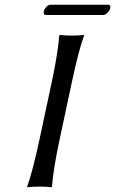

<svg xmlns="http://www.w3.org/2000/svg" viewBox="-20 -797 492 820"><path d="M420.9 -732.9H176.8Q170.4 -732.9 168 -737.5Q165.5 -742.2 167 -748Q168.9 -757.3 178 -767.1Q187 -776.9 195.3 -776.9H440.4Q447.3 -776.9 450 -772.5Q452.6 -768.1 451.2 -763.2Q449.2 -753.4 439.7 -743.2Q430.2 -732.9 420.9 -732.9ZM200.7 -444.8Q228 -573.2 232.9 -645L235.8 -647.9Q252 -645 286.1 -645Q301.8 -645 314.9 -645.8Q328.1 -646.5 333.5 -647.5L338.9 -647.9V-645Q316.4 -584 286.6 -444.8L234.4 -200.2Q207 -71.8 202.1 0L199.2 2.9Q183.1 0 148.9 0Q133.3 0 120.1 0.7Q106.9 1.5 101.6 2L96.2 2.9V0Q119.1 -64 148.4 -200.2Z"/></svg>

Font: Linux Biolinum G
Style: Italic
Weight: 400
Italic angle: -12°
Designer: Philipp H. Poll
Foundry: Philipp H. Poll
Version: Version 0.5.1